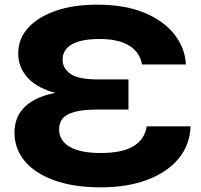

<svg xmlns="http://www.w3.org/2000/svg" viewBox="-20 -786 860 822"><path d="M776 -510H588Q579 -562 533.5 -590.5Q488 -619 406 -619Q327 -619 287.5 -596Q248 -573 248 -531Q248 -493 282 -469.5Q316 -446 399 -446H530V-317H399Q336 -317 299.5 -307Q263 -297 248 -278.5Q233 -260 233 -232Q233 -184 278.5 -157.5Q324 -131 411 -131Q504 -131 552 -160.5Q600 -190 608 -245H796Q793 -166 745 -107.5Q697 -49 611.5 -16.5Q526 16 411 16Q294 16 211 -14.5Q128 -45 85 -97.5Q42 -150 42 -218Q42 -280 79 -321Q116 -362 185.5 -381Q255 -400 350 -395V-375Q249 -374 184.5 -398.5Q120 -423 89 -464.5Q58 -506 58 -557Q58 -620 100 -666.5Q142 -713 218 -739.5Q294 -766 396 -766Q515 -766 598 -731.5Q681 -697 726.5 -639Q772 -581 776 -510Z"/></svg>

Font: Unbounded SemiBold
Style: Regular
Weight: 600
Designer: Luke Prowse, Jean-Baptiste Morizot, Fátima Lázaro, Florian Runge
Foundry: NaN
Version: Version 1.700